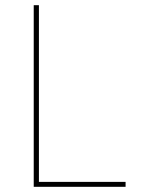

<svg xmlns="http://www.w3.org/2000/svg" viewBox="-20 -720 554 740"><path d="M110 0H464V-19H130V-700H110Z"/></svg>

Font: Fixel Text Thin
Style: Regular
Weight: 100
Width: 4
Designer: AlfaBravo + MacPaw
Foundry: Kyrylo Tkachov, Marchela Mozhyna, Serhii Makarenko, Maria Weinstein, Zakhar Kryvoshyya
Version: Version 1.211